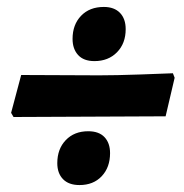

<svg xmlns="http://www.w3.org/2000/svg" viewBox="-20 -530 530 553"><path d="M189 -418Q189 -459 213.5 -484.5Q238 -510 279 -510Q309 -510 325.5 -493Q342 -476 342 -446Q342 -405 317 -379.5Q292 -354 252 -354Q221 -354 205 -371.5Q189 -389 189 -418ZM457 -195 238 -194 19 -193 12 -205 41 -314 265 -313Q313 -313 384.5 -315.5Q456 -318 478 -319L483 -306ZM145 -60Q145 -101 169.5 -126.5Q194 -152 234 -152Q265 -152 281 -135Q297 -118 297 -89Q297 -48 273 -22.5Q249 3 209 3Q178 3 161.5 -14Q145 -31 145 -60Z"/></svg>

Font: Alegreya SC ExtraBold
Style: Italic
Weight: 800
Italic angle: -7°
Designer: Juan Pablo del Peral
Foundry: Huerta Tipografica
Version: Version 2.007; ttfautohint (v1.6)